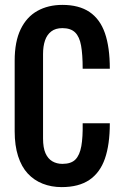

<svg xmlns="http://www.w3.org/2000/svg" viewBox="-20 -757 501 785"><path d="M232 8Q190 8 154.5 -6Q119 -20 93.5 -47.5Q68 -75 54 -118.5Q40 -162 40 -220V-509Q40 -587 64.5 -637.5Q89 -688 133 -712.5Q177 -737 235 -737Q303 -737 346 -708Q389 -679 409 -621.5Q429 -564 429 -476H318Q318 -534 311.5 -570.5Q305 -607 287 -624.5Q269 -642 235 -642Q207 -642 189.5 -628.5Q172 -615 164 -591.5Q156 -568 156 -536V-191Q156 -153 166 -130.5Q176 -108 194 -97.5Q212 -87 235 -87Q271 -87 288.5 -105Q306 -123 312.5 -159.5Q319 -196 318 -253H429Q429 -166 409 -108.5Q389 -51 345.5 -21.5Q302 8 232 8Z"/></svg>

Font: Hubot Sans Condensed SemiBold
Style: Regular
Weight: 600
Width: 3
Designer: Deni Anggara
Foundry: GitHub, Inc., Subsidiary of Microsoft Corporation
Version: Version 2.000